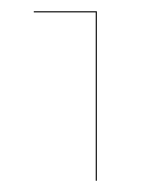

<svg xmlns="http://www.w3.org/2000/svg" viewBox="-20 -577 287 341"><path d="M150 -555H40V-557H152V-256H150Z"/></svg>

Font: FiraGO Two
Style: Regular
Weight: 100
Designer: bBox Type
Foundry: bBox Type GmbH
Version: Version 1.001